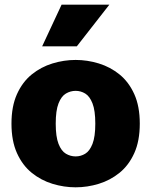

<svg xmlns="http://www.w3.org/2000/svg" viewBox="-20 -788 645 820"><path d="M303 12Q253 12 204 -3Q155 -18 115.5 -50Q76 -82 52.5 -134Q29 -186 29 -260Q29 -334 52.5 -386Q76 -438 115.5 -470Q155 -502 204 -517Q253 -532 303 -532Q353 -532 402 -517Q451 -502 490.5 -470Q530 -438 553.5 -386Q577 -334 577 -260Q577 -186 553.5 -134Q530 -82 490.5 -50Q451 -18 402 -3Q353 12 303 12ZM303 -120Q325 -120 344 -131.5Q363 -143 375 -173.5Q387 -204 387 -260Q387 -316 375 -346.5Q363 -377 344 -388.5Q325 -400 303 -400Q281 -400 261.5 -388.5Q242 -377 230 -346.5Q218 -316 218 -260Q218 -204 230 -173.5Q242 -143 261.5 -131.5Q281 -120 303 -120ZM160 -590 243 -768H447L308 -590Z"/></svg>

Font: Murecho ExtraBold
Style: Regular
Weight: 800
Designer: Neil Summerour
Foundry: Positype
Version: Version 1.010; ttfautohint (v1.8.3)